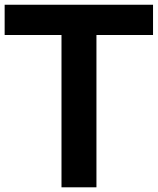

<svg xmlns="http://www.w3.org/2000/svg" viewBox="-32 -798 672 818"><path d="M-12.2 -648.9V-777.8H620V-648.9H378.9V0H230V-648.9Z"/></svg>

Font: Paperlogy 7 Bold
Style: Regular
Weight: 700
Designer: redesigned by Lee Juim, glyphs from Gmarket Sans & Montserrat
Foundry: PT&
Version: Version 1.001